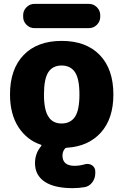

<svg xmlns="http://www.w3.org/2000/svg" viewBox="-20 -767 626 983"><path d="M228.5 -168.9Q250 -134.8 295.4 -134.8Q340.8 -134.8 363.8 -168.9Q386.7 -203.1 386.7 -283.2Q386.7 -363.3 363.8 -397.5Q340.8 -431.6 295.4 -431.6Q250 -431.6 227.5 -397.5Q205.1 -363.3 205.1 -283.2Q205.1 -203.1 228.5 -168.9ZM156.2 -623Q132.8 -623 115.7 -640.1Q98.6 -657.2 98.6 -680.7V-689.5Q98.6 -712.9 115.7 -730Q132.8 -747.1 156.2 -747.1H435.5Q459 -747.1 476.1 -730Q493.2 -712.9 493.2 -689.5V-680.7Q493.2 -657.2 476.1 -640.1Q459 -623 435.5 -623ZM352.5 196.3Q257.8 196.3 208.5 163.1Q159.2 129.9 159.2 68.4Q159.2 18.6 190.4 -18.6Q195.3 -24.4 188.5 -26.4Q120.1 -48.8 76.2 -113.3Q31.2 -181.6 31.2 -283.2Q31.2 -413.1 101.1 -485.4Q170.9 -557.6 295.9 -557.6Q420.9 -557.6 490.7 -485.4Q560.5 -413.1 560.5 -283.2Q560.5 -159.2 496.1 -87.9Q432.6 -17.6 323.2 -10.7Q315.4 -10.7 311.5 -4.9Q299.8 9.8 299.8 29.3Q299.8 81.1 360.4 82Q386.7 82 414.1 74.2Q420.9 72.3 427.7 72.3Q439.5 72.3 451.2 79.1Q467.8 90.8 467.8 110.4V120.1Q467.8 146.5 452.1 167Q436.5 187.5 412.1 191.4Q381.8 196.3 352.5 196.3Z"/></svg>

Font: Gen Jyuu Gothic Heavy
Style: Bold
Weight: 900
Designer: [Source Han Sans]
Ryoko NISHIZUKA  (kana & ideographs); Paul D. Hunt (Latin, Greek & Cyrillic); Wenlong ZHANG  (bopomofo
Version: Version 1.002.20150607